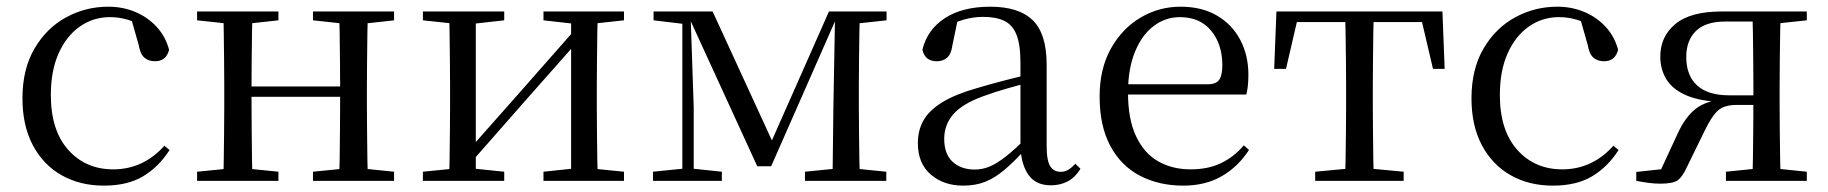

<svg xmlns="http://www.w3.org/2000/svg" viewBox="-20 -551 5569 585"><path d="M296.6 14.6Q223.8 14.6 167.8 -17.1Q111.8 -48.8 80.1 -108.5Q48.4 -168.3 48.4 -251.4Q48.4 -340.7 85.2 -403.2Q121.9 -465.8 181.5 -498.2Q241 -530.6 309.8 -530.6Q354.5 -530.6 392.7 -514.4Q430.9 -498.1 457.7 -468.8Q484.5 -439.5 495.2 -399.3Q486.3 -364.4 452.7 -364.4Q432 -364.4 419.6 -375.7Q407.1 -386.9 402.7 -413.5L377.7 -501.6L427.8 -461.9Q397.5 -482.4 370.4 -490.6Q343.3 -498.8 315 -498.8Q263.9 -498.8 222.9 -469.9Q182 -441 158.5 -388.2Q134.9 -335.4 134.9 -261.5Q134.9 -153.9 187.9 -94.5Q240.8 -35 325.2 -35Q370 -35 408.9 -52.7Q447.9 -70.3 480.8 -106.9L496.6 -93.9Q463.6 -42.3 415.9 -13.8Q368.2 14.6 296.6 14.6Z M660.1 0Q661.3 -24.4 661.8 -65.3Q662.3 -106.3 662.8 -150.3Q663.3 -194.3 663.3 -228.5V-288.3Q663.3 -321.7 662.8 -365.7Q662.3 -409.7 661.8 -450.7Q661.3 -491.8 660.1 -516H749.3Q748.3 -491.8 747.8 -450.2Q747.3 -408.7 746.8 -363.1Q746.3 -317.5 746.3 -279.8V-260.2Q746.3 -210.2 746.8 -159.3Q747.3 -108.5 747.8 -66.4Q748.3 -24.4 749.3 0ZM1012.4 0Q1014.4 -24.4 1014.9 -66.4Q1015.4 -108.5 1015.9 -159.3Q1016.4 -210.2 1016.4 -260.2V-279.8Q1016.4 -317.5 1015.9 -363.1Q1015.4 -408.7 1014.9 -450.2Q1014.4 -491.8 1012.4 -516H1100.9Q1099.9 -491.8 1099.4 -450.7Q1098.9 -409.7 1098.4 -365.7Q1097.9 -321.7 1097.9 -288.3V-228.5Q1097.9 -194.3 1098.4 -150.3Q1098.9 -106.3 1099.4 -65.3Q1099.9 -24.4 1100.9 0ZM580.5 0V-27.8L689.7 -38.6H721.7L828.3 -27.8V0ZM580.5 -489.1V-516H828.3V-489.1L721.7 -477.4H689.7ZM933.6 0V-27.8L1041.8 -38.6H1074.8L1180.7 -27.8V0ZM933.6 -489.1V-516H1180.7V-489.1L1074.8 -477.4H1041.8ZM704 -256V-287.5H1056.9V-256Z M1268.5 0V-27.8L1376.7 -38.6H1411.3L1516.3 -27.8V0ZM1635.9 0V-27.8L1738.6 -38.6H1773L1881.2 -27.8V0ZM1348.1 0Q1349.3 -24.4 1349.8 -65.3Q1350.3 -106.3 1350.8 -150.3Q1351.3 -194.3 1351.3 -228.5V-288.3Q1351.3 -321.7 1350.8 -365.7Q1350.3 -409.7 1349.8 -450.7Q1349.3 -491.8 1348.1 -516H1429.7V0ZM1407.1 -46.9 1371.9 -65.8H1383.3L1560.2 -265.6L1741 -470.9L1774.7 -451H1763.4L1585.1 -249.4ZM1720.1 0V-516H1801.4Q1800.4 -491.8 1799.9 -450.7Q1799.4 -409.7 1798.9 -365.7Q1798.4 -321.7 1798.4 -288.3V-228.5Q1798.4 -194.3 1798.9 -150.3Q1799.4 -106.3 1799.9 -65.3Q1800.4 -24.4 1801.4 0ZM1268.5 -489.1V-516H1516.3V-489.1L1412.1 -477.4H1377.7ZM1635.9 -489.1V-516H1881.2V-489.1L1773.8 -477.4H1739.4Z M2287.3 -44.4 2078.3 -500.2H2072.6V-516H2151.3L2341.9 -101.4H2322.3L2505.7 -516H2537.3V-500.6H2530.5L2329.6 -44.4ZM2516.6 0 2519.2 -221.5 2524.5 -516H2600Q2599 -491.8 2598.4 -450.7Q2597.8 -409.7 2597.3 -365.7Q2596.8 -321.7 2596.8 -288.3V-228.5Q2596.8 -194.3 2597.3 -150.3Q2597.8 -106.3 2598.4 -65.3Q2599 -24.4 2600 0ZM1969.5 0V-27.8L2068.2 -37.8H2084.3L2179.4 -27.8V0ZM2432.6 0V-27.8L2540.8 -38.6H2573L2680.4 -27.8V0ZM1971.3 -489.1V-516H2081.1V-477.4H2069.3ZM2059 0V-516H2083.8L2093.7 -222.7V0ZM2554.5 -477.4V-516H2681.2V-489.1L2573.8 -477.4Z M2914.7 14.6Q2855.5 14.6 2816.1 -19.1Q2776.6 -52.8 2776.6 -115.1Q2776.6 -153.9 2793.8 -184.3Q2810.9 -214.6 2850.4 -239Q2889.9 -263.5 2955.9 -282.3Q2997.8 -294.9 3043.8 -306.7Q3089.8 -318.5 3129.8 -327.7V-303.3Q3089.8 -293.3 3048.7 -281.5Q3007.6 -269.7 2973.6 -257Q2910.3 -233.6 2883.6 -201.7Q2856.9 -169.7 2856.9 -128.2Q2856.9 -81.6 2882.5 -58Q2908.2 -34.4 2950.1 -34.4Q2972.6 -34.4 2994.6 -43.3Q3016.6 -52.2 3044.7 -74.2Q3072.7 -96.3 3110.8 -134.4L3119.5 -87.1H3095.9Q3064.7 -53.7 3037.5 -31.1Q3010.2 -8.4 2981.1 3.1Q2952 14.6 2914.7 14.6ZM3181.8 13.6Q3137.1 13.6 3114.8 -16.6Q3092.5 -46.7 3089.2 -99.7V-103.3V-359Q3089.2 -415 3077.1 -445.3Q3064.9 -475.6 3039.7 -487.6Q3014.6 -499.6 2975 -499.6Q2946.3 -499.6 2917.1 -491.4Q2887.9 -483.2 2854.7 -464.7L2898.2 -491.9L2881.8 -412.7Q2878.2 -386 2865.7 -375.2Q2853.1 -364.3 2834.4 -364.3Q2798.2 -364.3 2790.5 -399.7Q2805.4 -461 2859.1 -495.8Q2912.8 -530.6 2997.2 -530.6Q3084.5 -530.6 3126.8 -489.2Q3169 -447.8 3169 -354.6V-107.7Q3169 -60.8 3180.1 -44.2Q3191.1 -27.5 3211.4 -27.5Q3224 -27.5 3234 -33.2Q3244 -38.8 3256.4 -52.1L3272.1 -36.7Q3256.2 -10.7 3233.6 1.4Q3211 13.6 3181.8 13.6Z M3585.3 14.6Q3511.5 14.6 3453.6 -15.4Q3395.7 -45.5 3363.1 -106.2Q3330.4 -167 3330.4 -256.8Q3330.4 -341.1 3364.5 -402.5Q3398.6 -463.8 3454.8 -497.2Q3511 -530.6 3576.9 -530.6Q3642.2 -530.6 3688.4 -503.3Q3734.6 -475.9 3759.1 -429.2Q3783.7 -382.4 3783.7 -323.2Q3783.7 -286.8 3777.4 -262.9H3368.6V-294.2H3659.3Q3685.6 -294.2 3695 -308.2Q3704.3 -322.1 3704.3 -352.3Q3704.3 -416.2 3670.2 -457.5Q3636.2 -498.8 3574.6 -498.8Q3530.8 -498.8 3495 -471.6Q3459.1 -444.5 3438 -392.8Q3416.9 -341.2 3416.9 -268.7Q3416.9 -188 3441.4 -135.9Q3465.9 -83.8 3508.9 -59.4Q3552 -35 3607.5 -35Q3660.5 -35 3699.8 -53.7Q3739.2 -72.3 3769.7 -108.1L3785.6 -94.3Q3753 -43.5 3703 -14.4Q3653 14.6 3585.3 14.6Z M3862.3 -341.2 3869.1 -516H4374.9L4381.7 -341.2H4346.1L4305.8 -513.4L4348.2 -483.7H3895.7L3938.2 -513.4L3898.3 -341.2ZM3987.2 0V-27.8L4101.9 -38.6H4142.3L4256.8 -27.8V0ZM4078.2 0Q4079.2 -24.4 4079.8 -65.3Q4080.4 -106.3 4080.9 -150.3Q4081.4 -194.3 4081.4 -228.5V-288.3Q4081.4 -321.7 4080.9 -365.7Q4080.4 -409.7 4079.8 -450.7Q4079.2 -491.8 4078.2 -516H4165.8Q4164.8 -491.8 4164.3 -450.7Q4163.8 -409.7 4163.3 -365.7Q4162.8 -321.7 4162.8 -288.3V-228.5Q4162.8 -194.3 4163.3 -150.3Q4163.8 -106.3 4164.3 -65.3Q4164.8 -24.4 4165.8 0Z M4711.6 14.6Q4638.8 14.6 4582.8 -17.1Q4526.8 -48.8 4495.1 -108.5Q4463.4 -168.3 4463.4 -251.4Q4463.4 -340.7 4500.2 -403.2Q4536.9 -465.8 4596.5 -498.2Q4656 -530.6 4724.8 -530.6Q4769.5 -530.6 4807.7 -514.4Q4845.9 -498.1 4872.7 -468.8Q4899.5 -439.5 4910.2 -399.3Q4901.3 -364.4 4867.7 -364.4Q4847 -364.4 4834.6 -375.7Q4822.1 -386.9 4817.7 -413.5L4792.7 -501.6L4842.8 -461.9Q4812.5 -482.4 4785.4 -490.6Q4758.3 -498.8 4730 -498.8Q4678.9 -498.8 4637.9 -469.9Q4597 -441 4573.5 -388.2Q4549.9 -335.4 4549.9 -261.5Q4549.9 -153.9 4602.9 -94.5Q4655.8 -35 4740.2 -35Q4785 -35 4823.9 -52.7Q4862.9 -70.3 4895.8 -106.9L4911.6 -93.9Q4878.6 -42.3 4830.9 -13.8Q4783.2 14.6 4711.6 14.6Z M5225.8 -516H5485.1V-489.1L5375.9 -477.4L5361.6 -485.4H5236.7Q5176.6 -485.4 5147.2 -456.5Q5117.8 -427.6 5117.8 -377.4Q5117.8 -321 5150.8 -290.8Q5183.9 -260.6 5248 -260.6H5361.6V-231.3H5271.8Q5232.4 -231.3 5213.5 -213.4Q5194.5 -195.6 5174 -152.8L5119.5 -41.4Q5106.5 -12.7 5092.2 -2Q5077.8 8.6 5039.1 8.6Q5020.7 8.6 5002.3 6.1Q4983.9 3.6 4965.5 0V-27.1L5078.2 -39.3L5032 -15.3L5091.4 -143.5Q5114.6 -194.4 5146.2 -219.2Q5177.7 -244 5232.8 -248.8L5228.2 -240.2Q5159.6 -242.4 5117.8 -260.6Q5076 -278.8 5057.3 -309.3Q5038.7 -339.8 5038.7 -378.7Q5038.7 -439.7 5084.6 -477.9Q5130.5 -516 5225.8 -516ZM5319.4 0Q5320.4 -24.4 5320.9 -65.8Q5321.4 -107.3 5321.9 -154Q5322.4 -200.7 5322.4 -240.4V-288.3Q5322.4 -321.7 5321.9 -365.7Q5321.4 -409.7 5320.9 -450.7Q5320.4 -491.8 5319.4 -516H5405.5Q5404.5 -491.8 5403.9 -450.7Q5403.3 -409.7 5402.8 -365.7Q5402.3 -321.7 5402.3 -288.3V-228.5Q5402.3 -194.3 5402.8 -150.3Q5403.3 -106.3 5403.9 -65.3Q5404.5 -24.4 5405.5 0ZM5238.7 0V-27.8L5345.5 -38.6H5379.5L5485.1 -27.8V0Z"/></svg>

Font: Noto Serif HK ExtraLight
Style: Regular
Weight: 200
Designer: Ryoko NISHIZUKA 西塚涼子 (kana & ideographs); Frank Grießhammer (Latin, Greek & Cyrillic); Wenlong ZHANG 张文龙 (bopomofo); San
Foundry: Adobe
Version: Version 2.002-H1;hotconv 1.1.0;makeotfexe 2.6.0